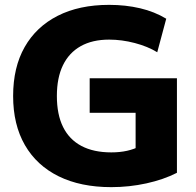

<svg xmlns="http://www.w3.org/2000/svg" viewBox="-20 -760 806 790"><path d="M438 10Q312 10 221.5 -34.5Q131 -79 82.5 -163Q34 -247 34 -365Q34 -483 81.5 -566.5Q129 -650 217.5 -695Q306 -740 429 -740Q497 -740 556.5 -726Q616 -712 664 -683L627 -545Q588 -569 534.5 -583Q481 -597 429 -597Q360 -597 312 -570Q264 -543 239 -491.5Q214 -440 214 -365Q214 -289 239.5 -237.5Q265 -186 315 -159.5Q365 -133 438 -133Q473 -133 502.5 -139.5Q532 -146 559 -160L538 -117V-296H349V-438H708V-49Q653 -21 582.5 -5.5Q512 10 438 10Z"/></svg>

Font: M PLUS 1 ExtraBold
Style: Regular
Weight: 800
Designer: Coji Morishita
Foundry: UNDERFOREST DESIGN
Version: Version 1.001